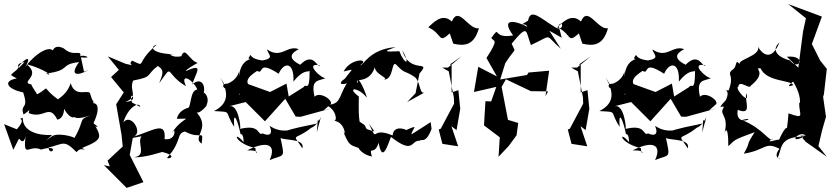

<svg xmlns="http://www.w3.org/2000/svg" viewBox="-32 -725 4055 937"><path d="M61 -49C90 -9 93 -74 92 -57C81 55 111 -23 168 5C269 -25 210 45 205 -5C279 -23 280 -45 342 18C363 -16 405 23 369 -3C472 -45 467 -54 419 -134C426 -101 468 -94 424 -123C473 -228 419 -223 424 -220C421 -266 431 -195 409 -264C406 -297 335 -242 313 -319C285 -233 200 -234 271 -226C148 -309 231 -307 144 -262C169 -242 121 -303 121 -313C61 -323 174 -353 97 -412C183 -389 238 -347 192 -366C318 -382 256 -411 354 -422C309 -361 337 -349 402 -384L378 -375L363 -445C440 -437 352 -469 358 -442C371 -493 331 -441 279 -489C219 -518 217 -457 225 -430C257 -516 168 -499 91 -398C137 -475 61 -422 49 -377C115 -369 7 -408 88 -422C16 -344 4 -370 50 -342C-19 -331 0 -291 81 -274C111 -185 64 -223 83 -166C161 -219 119 -237 108 -173C185 -142 206 -222 248 -141C295 -150 282 -242 267 -227C298 -127 375 -135 290 -202C326 -135 343 -140 438 -171C335 -138 393 -155 328 -46C363 -48 260 -82 223 -61C177 -29 173 -19 222 -66C151 -63 78 -85 79 -150C41 -138 107 -158 50 -94L-12 -119L33 6Z M607 -388 599 -406 494 -450 548 -384 510 -349 572 -274 535 -216 561 -68 567 -10 493 59 504 87 475 81 586 192 668 164 601 31 616 -52 659 -60C634 -31 687 36 622 42C675 47 772 11 761 17C848 39 777 56 785 43C857 -35 827 -75 871 -83C951 -40 962 -98 952 -24C901 -57 1007 -101 918 -186C934 -145 999 -238 974 -209C1004 -260 934 -316 943 -228C989 -296 953 -357 907 -313C917 -361 973 -423 875 -378C873 -385 921 -412 933 -418C891 -429 872 -502 853 -451C811 -439 777 -469 818 -460C707 -463 697 -497 733 -507C623 -414 687 -395 613 -429C583 -405 657 -398 554 -420ZM612 -225C591 -296 655 -230 580 -228C649 -254 595 -281 618 -332C718 -351 678 -358 738 -403C774 -382 760 -360 745 -319C818 -421 768 -368 876 -304C844 -371 908 -341 931 -288C893 -285 903 -199 883 -196C958 -205 845 -215 831 -145C918 -146 859 -157 809 -79C821 -118 836 -37 771 -46C780 -137 716 -88 623 -59C666 -83 604 -175 570 -127C589 -196 646 -234 653 -203Z M1548 -187 1580 -215C1600 -231 1531 -282 1503 -253C1483 -342 1524 -328 1557 -344C1534 -342 1450 -423 1530 -406C1517 -388 1500 -477 1433 -409C1357 -447 1404 -473 1426 -485C1369 -507 1341 -435 1271 -484C1275 -460 1312 -441 1249 -430C1168 -440 1204 -478 1180 -440C1210 -431 1143 -448 1134 -350C1134 -420 1150 -345 1079 -317C1019 -316 1109 -251 1042 -347C1093 -263 1074 -214 1012 -183C1107 -177 1058 -187 1111 -106C1104 -195 1129 -136 1142 -70C1142 -70 1156 -78 1157 -31C1104 -95 1107 -27 1215 -2C1212 43 1252 6 1174 9C1274 -42 1318 -18 1284 56C1354 27 1360 53 1337 -51C1368 -39 1456 -48 1444 -1C1390 -82 1403 -33 1489 -103C1471 -98 1509 -97 1534 -154L1514 -79L1519 -139C1564 -119 1451 -118 1348 -81C1407 -102 1344 -68 1284 -111C1304 -62 1274 -62 1250 -74C1222 -59 1244 -121 1140 -96C1144 -102 1132 -216 1088 -207L1167 -227L1261 -133L1360 -243L1411 -156L1435 -155L1592 -198ZM1137 -262C1133 -256 1130 -292 1221 -284C1128 -323 1203 -365 1223 -379C1259 -358 1219 -436 1328 -365C1354 -425 1405 -423 1400 -327C1449 -388 1471 -372 1479 -379C1479 -269 1461 -322 1450 -300L1377 -254L1366 -317L1286 -276L1175 -316L1144 -289Z M1996 -270 2015 -366C2079 -439 1965 -358 1931 -481C1976 -401 1940 -412 1917 -475C1839 -471 1840 -474 1898 -495C1768 -485 1739 -400 1726 -407C1778 -440 1678 -443 1645 -376C1703 -389 1688 -393 1652 -342C1604 -309 1653 -312 1661 -320C1615 -242 1634 -215 1554 -212C1605 -203 1620 -128 1595 -136C1657 -132 1658 -37 1640 -92C1673 -6 1676 -20 1740 5C1702 -53 1700 21 1783 39C1766 -18 1794 39 1816 -28C1833 69 1857 -7 1876 -57C1990 33 1972 -43 2017 -38C2019 -50 2046 -18 2074 -96L2070 -129L1976 -69C1978 -96 2021 -123 1948 -89C1969 -85 1889 -125 1884 -64C1771 -112 1816 -17 1769 -121C1798 -77 1808 -79 1758 -95C1744 -115 1760 -108 1723 -131C1714 -187 1722 -260 1718 -255C1653 -304 1722 -298 1758 -248C1759 -258 1712 -373 1713 -319C1690 -351 1779 -305 1802 -415C1774 -366 1878 -343 1839 -337C1891 -332 1877 -431 1901 -410C1947 -361 1938 -385 1992 -349C2023 -324 2013 -254 2046 -277L1955 -227Z M2180 -512C2234 -499 2282 -503 2305 -587C2253 -579 2207 -700 2173 -620C2125 -665 2080 -611 2058 -592C2130 -558 2105 -509 2163 -562ZM2222 -451 2154 -395H2126L2158 -377L2183 -249L2184 -219L2119 -97L2109 -93L2127 -23L2204 -11L2171 -109L2196 -90L2214 -194L2205 -285L2172 -274V-409L2163 -410Z M2694 -601C2718 -632 2721 -565 2676 -593C2605 -636 2557 -688 2545 -624C2490 -591 2532 -620 2541 -594C2503 -616 2401 -650 2472 -552C2364 -534 2415 -607 2366 -540C2376 -520 2406 -540 2342 -442L2393 -352L2302 -399L2281 -276L2390 -301L2365 -230L2337 -231L2330 -113L2407 -55L2401 40L2451 -13L2489 -65L2497 -125L2447 -140L2416 -301L2437 -338L2559 -280L2643 -279L2630 -256L2648 -380L2547 -371L2540 -359L2409 -337L2434 -417C2489 -502 2485 -462 2465 -512C2548 -612 2532 -574 2559 -505C2671 -557 2622 -559 2705 -487L2649 -575L2709 -541Z M2810 -512C2864 -499 2912 -503 2935 -587C2883 -579 2837 -700 2803 -620C2755 -665 2710 -611 2688 -592C2760 -558 2735 -509 2793 -562ZM2852 -451 2784 -395H2756L2788 -377L2813 -249L2814 -219L2749 -97L2739 -93L2757 -23L2834 -11L2801 -109L2826 -90L2844 -194L2835 -285L2802 -274V-409L2793 -410Z M3429 -187 3461 -215C3481 -231 3412 -282 3384 -253C3364 -342 3405 -328 3438 -344C3415 -342 3331 -423 3411 -406C3398 -388 3381 -477 3314 -409C3238 -447 3285 -473 3307 -485C3250 -507 3222 -435 3152 -484C3156 -460 3193 -441 3130 -430C3049 -440 3085 -478 3061 -440C3091 -431 3024 -448 3015 -350C3015 -420 3031 -345 2960 -317C2900 -316 2990 -251 2923 -347C2974 -263 2955 -214 2893 -183C2988 -177 2939 -187 2992 -106C2985 -195 3010 -136 3023 -70C3023 -70 3037 -78 3038 -31C2985 -95 2988 -27 3096 -2C3093 43 3133 6 3055 9C3155 -42 3199 -18 3165 56C3235 27 3241 53 3218 -51C3249 -39 3337 -48 3325 -1C3271 -82 3284 -33 3370 -103C3352 -98 3390 -97 3415 -154L3395 -79L3400 -139C3445 -119 3332 -118 3229 -81C3288 -102 3225 -68 3165 -111C3185 -62 3155 -62 3131 -74C3103 -59 3125 -121 3021 -96C3025 -102 3013 -216 2969 -207L3048 -227L3142 -133L3241 -243L3292 -156L3316 -155L3473 -198ZM3018 -262C3014 -256 3011 -292 3102 -284C3009 -323 3084 -365 3104 -379C3140 -358 3100 -436 3209 -365C3235 -425 3286 -423 3281 -327C3330 -388 3352 -372 3360 -379C3360 -269 3342 -322 3331 -300L3258 -254L3247 -317L3167 -276L3056 -316L3025 -289Z M3874 -63 3900 -33 4003 40 3962 -12 3980 -89 3999 -155 3985 -252 3989 -266 4003 -389 3971 -429 3930 -510 3979 -644 3815 -705 3901 -636 3887 -571 3864 -395 3808 -448C3907 -458 3868 -374 3823 -430C3772 -443 3726 -477 3772 -518C3731 -418 3684 -466 3667 -497C3683 -451 3553 -432 3581 -408C3551 -446 3570 -397 3540 -383C3513 -357 3554 -363 3524 -284C3481 -283 3540 -299 3510 -236C3452 -174 3512 -225 3497 -195C3477 -162 3534 -160 3497 -54C3516 -129 3523 -69 3522 -12C3559 -42 3534 -38 3651 -80C3601 -2 3638 -47 3598 25C3708 7 3699 -36 3772 1C3727 58 3808 54 3762 46C3786 8 3763 -60 3892 -58C3808 -17 3870 -93 3900 -63ZM3868 -226C3867 -163 3900 -142 3816 -172C3813 -134 3808 -72 3796 -59C3825 -115 3803 -120 3770 -43C3763 -47 3695 -20 3739 -49C3730 -22 3693 -99 3589 -139C3676 -163 3554 -94 3568 -189C3640 -161 3603 -225 3609 -271C3634 -203 3549 -296 3571 -302C3576 -339 3627 -285 3632 -307C3718 -376 3640 -393 3679 -392C3712 -324 3820 -337 3840 -310C3772 -285 3888 -359 3837 -330C3905 -218 3846 -193 3885 -203Z"/></svg>

Font: Charger Distortion
Style: 2
Weight: 400
Designer: Jasper
Foundry: Cannot Into Space Fonts
Version: Version 0.98